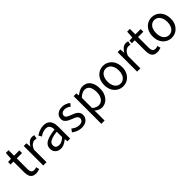

<svg xmlns="http://www.w3.org/2000/svg" viewBox="281 -2125 3784 3784"><g transform="rotate(-45 2173.0 -233.5)"><path d="M262.5 13.4Q204.9 13.4 171 -9.3Q137.2 -32 122.8 -72.8Q108.4 -113.5 108.4 -167.7V-469H27.1V-537.6L112.7 -543.4L123 -696.2H199.2V-543.4H346.6V-469H199.2V-165.4Q199.2 -116 217.6 -88.5Q235.9 -61 283.4 -61Q298 -61 315.1 -65.4Q332.1 -69.8 344.5 -75.6L362.8 -7Q340.2 0.6 314.2 7Q288.2 13.4 262.5 13.4Z M469.1 0V-543.4H544L552.7 -444.4H555.1Q583.4 -495.9 623.6 -526.3Q663.7 -556.8 709.2 -556.8Q727.9 -556.8 741.2 -554.2Q754.6 -551.6 767.2 -545.4L750.4 -465.6Q736.2 -470.2 725.3 -472.4Q714.3 -474.6 697.2 -474.6Q663.7 -474.6 625.9 -446.4Q588 -418.2 560.5 -348.8V0Z M953.2 13.4Q907.9 13.4 872.1 -4.9Q836.2 -23.2 815.4 -57.9Q794.6 -92.5 794.6 -141.3Q794.6 -230.1 874.5 -277.5Q954.3 -325 1127.7 -344.2Q1128.1 -379.4 1118.8 -410.5Q1109.5 -441.7 1085.2 -461.5Q1060.9 -481.3 1016 -481.3Q968.6 -481.3 927.1 -462.8Q885.7 -444.3 853 -422.7L817.9 -486Q843 -502.3 875.8 -518.5Q908.6 -534.7 947.9 -545.7Q987.1 -556.8 1030.5 -556.8Q1097.2 -556.8 1138.8 -529.1Q1180.3 -501.4 1199.7 -451.5Q1219.1 -401.6 1219.1 -334V0H1144.2L1136.5 -64.9H1132.7Q1094.6 -32.7 1049.3 -9.7Q1003.9 13.4 953.2 13.4ZM978.8 -60.6Q1018 -60.6 1053.3 -79Q1088.5 -97.4 1127.7 -132.4V-283.2Q1036.7 -273.1 982.8 -254.3Q929 -235.5 906 -209.1Q883.1 -182.6 883.1 -147.4Q883.1 -100.4 910.9 -80.5Q938.6 -60.6 978.8 -60.6Z M1533.1 13.4Q1475.6 13.4 1422.3 -8.3Q1369 -30 1330.5 -61.7L1375.4 -122.7Q1410.7 -94.3 1449 -76.1Q1487.2 -57.8 1535.9 -57.8Q1589.8 -57.8 1616.4 -82.6Q1643.1 -107.5 1643.1 -143.1Q1643.1 -171.1 1624.7 -189.8Q1606.2 -208.5 1577.5 -221.7Q1548.7 -235 1518.5 -246Q1480.9 -260.6 1444.6 -279.1Q1408.4 -297.7 1384.5 -327.5Q1360.7 -357.2 1360.7 -403Q1360.7 -446.6 1383 -481.3Q1405.3 -516 1447.2 -536.4Q1489.1 -556.8 1547.8 -556.8Q1598.3 -556.8 1641.6 -538.8Q1684.9 -520.9 1716 -495.4L1672.4 -437.5Q1644.4 -458.3 1614.6 -471.9Q1584.8 -485.5 1548.9 -485.5Q1497.2 -485.5 1472.6 -462.2Q1448 -438.9 1448 -407.3Q1448 -381.8 1464.4 -365Q1480.7 -348.2 1507.8 -336.5Q1535 -324.7 1565.2 -313.1Q1595.2 -301.9 1624.5 -289Q1653.7 -276.1 1677.5 -257.9Q1701.4 -239.8 1715.9 -213.5Q1730.4 -187.2 1730.4 -148.2Q1730.4 -104.1 1707.7 -67.1Q1685 -30.1 1641.3 -8.4Q1597.7 13.4 1533.1 13.4Z M1859.1 229V-543.4H1934L1942.7 -480.5H1945.1Q1982.2 -511.1 2026.5 -533.9Q2070.9 -556.8 2117.9 -556.8Q2188.4 -556.8 2236.5 -522.3Q2284.7 -487.8 2309.3 -426.1Q2333.8 -364.3 2333.8 -280Q2333.8 -187.5 2300.5 -121.5Q2267.3 -55.6 2213.7 -21.1Q2160.1 13.4 2097.9 13.4Q2061.3 13.4 2023.2 -3.3Q1985.1 -20 1948.2 -49.9L1950.5 45.2V229ZM2083.3 -63.7Q2128 -63.7 2163.3 -89.4Q2198.6 -115.2 2218.9 -163.6Q2239.3 -212 2239.3 -278.8Q2239.3 -339.2 2224.7 -384.5Q2210.1 -429.8 2178.8 -454.9Q2147.5 -480.1 2095.4 -480.1Q2061.3 -480.1 2025.6 -461.3Q1990 -442.4 1950.5 -405.9V-119.9Q1987.4 -88.7 2022 -76.2Q2056.6 -63.7 2083.3 -63.7Z M2690.1 13.4Q2623.6 13.4 2566 -20.3Q2508.4 -54 2473.5 -117.6Q2438.6 -181.2 2438.6 -271Q2438.6 -361.9 2473.5 -425.7Q2508.4 -489.4 2566 -523.1Q2623.6 -556.8 2690.1 -556.8Q2739.9 -556.8 2785.3 -537.7Q2830.7 -518.6 2865.8 -481.9Q2900.8 -445.3 2921 -392.1Q2941.3 -338.9 2941.3 -271Q2941.3 -181.2 2906.1 -117.6Q2870.8 -54 2813.7 -20.3Q2756.7 13.4 2690.1 13.4ZM2690.1 -62.9Q2737.2 -62.9 2772.7 -88.9Q2808.2 -114.9 2828 -161.8Q2847.7 -208.7 2847.7 -271Q2847.7 -333.8 2828 -380.8Q2808.2 -427.8 2772.7 -454.2Q2737.2 -480.5 2690.1 -480.5Q2643.1 -480.5 2607.6 -454.2Q2572.1 -427.8 2552.4 -380.8Q2532.8 -333.8 2532.8 -271Q2532.8 -208.7 2552.4 -161.8Q2572.1 -114.9 2607.6 -88.9Q2643.1 -62.9 2690.1 -62.9Z M3085.1 0V-543.4H3160L3168.7 -444.4H3171.1Q3199.4 -495.9 3239.6 -526.3Q3279.7 -556.8 3325.2 -556.8Q3343.9 -556.8 3357.2 -554.2Q3370.6 -551.6 3383.2 -545.4L3366.4 -465.6Q3352.2 -470.2 3341.3 -472.4Q3330.3 -474.6 3313.2 -474.6Q3279.7 -474.6 3241.9 -446.4Q3204 -418.2 3176.5 -348.8V0Z M3643.5 13.4Q3585.9 13.4 3552 -9.3Q3518.2 -32 3503.8 -72.8Q3489.4 -113.5 3489.4 -167.7V-469H3408.1V-537.6L3493.7 -543.4L3504 -696.2H3580.2V-543.4H3727.6V-469H3580.2V-165.4Q3580.2 -116 3598.6 -88.5Q3616.9 -61 3664.4 -61Q3679 -61 3696.1 -65.4Q3713.1 -69.8 3725.5 -75.6L3743.8 -7Q3721.2 0.6 3695.2 7Q3669.2 13.4 3643.5 13.4Z M4043.1 13.4Q3976.6 13.4 3919 -20.3Q3861.4 -54 3826.5 -117.6Q3791.6 -181.2 3791.6 -271Q3791.6 -361.9 3826.5 -425.7Q3861.4 -489.4 3919 -523.1Q3976.6 -556.8 4043.1 -556.8Q4092.9 -556.8 4138.3 -537.7Q4183.7 -518.6 4218.8 -481.9Q4253.8 -445.3 4274 -392.1Q4294.3 -338.9 4294.3 -271Q4294.3 -181.2 4259.1 -117.6Q4223.8 -54 4166.7 -20.3Q4109.7 13.4 4043.1 13.4ZM4043.1 -62.9Q4090.2 -62.9 4125.7 -88.9Q4161.2 -114.9 4181 -161.8Q4200.7 -208.7 4200.7 -271Q4200.7 -333.8 4181 -380.8Q4161.2 -427.8 4125.7 -454.2Q4090.2 -480.5 4043.1 -480.5Q3996.1 -480.5 3960.6 -454.2Q3925.1 -427.8 3905.4 -380.8Q3885.8 -333.8 3885.8 -271Q3885.8 -208.7 3905.4 -161.8Q3925.1 -114.9 3960.6 -88.9Q3996.1 -62.9 4043.1 -62.9Z"/></g></svg>

Font: Shanggu Sans SC VF
Style: Regular
Weight: 250
Designer: GuiWonder
Version: Version 1.021